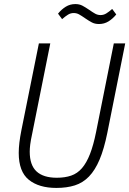

<svg xmlns="http://www.w3.org/2000/svg" viewBox="-20 -911 635 943"><path d="M227 -698 138 -254Q131 -222 128.5 -201.5Q126 -181 126 -166Q126 -100 159.5 -69Q193 -38 259 -38Q299 -38 329.5 -48.5Q360 -59 382.5 -85Q405 -111 422 -154.5Q439 -198 452 -263L539 -698H595L507 -258Q491 -179 469 -127Q447 -75 417 -44Q387 -13 347.5 -0.5Q308 12 257 12Q171 12 121.5 -28Q72 -68 72 -160Q72 -206 85 -271L171 -698ZM466 -793Q446 -793 431 -801Q416 -809 400 -820Q380 -834 368 -840.5Q356 -847 342 -847Q327 -847 314 -839Q301 -831 285 -817L265 -844Q282 -865 303 -878Q324 -891 350 -891Q370 -891 385 -883Q400 -875 416 -864Q436 -850 448 -843.5Q460 -837 474 -837Q489 -837 502 -845Q515 -853 531 -867L551 -840Q534 -819 513 -806Q492 -793 466 -793Z"/></svg>

Font: IBM Plex Sans Cond Light
Style: Italic
Weight: 300
Width: 3
Italic angle: -11°
Designer: Mike Abbink, Paul van der Laan, Pieter van Rosmalen
Foundry: Bold Monday
Version: Version 1.3